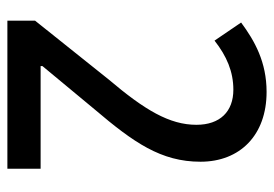

<svg xmlns="http://www.w3.org/2000/svg" viewBox="-131 -704 742 520"><g transform="rotate(90 240.0 -444.0)"><path d="M437 -93V-183H159V-188L276 -329C366 -435 418 -509 418 -616C418 -723 346 -795 229 -795C148 -795 91 -763 41 -726L90 -654C132 -687 174 -705 223 -705C282 -705 318 -669 318 -605C318 -532 278 -465 195 -367L36 -168V-93Z"/></g></svg>

Font: Noto Sans Kannada UI Condensed Medium
Style: Regular
Weight: 500
Width: 3
Designer: Jelle Bosma - Monotype Design Team
Foundry: Monotype Imaging Inc.
Version: Version 2.005